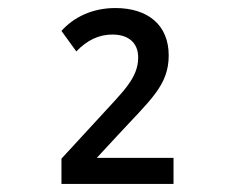

<svg xmlns="http://www.w3.org/2000/svg" viewBox="-20 -873 570 478"><path d="M133 -415H412V-480H221L271 -534C354 -624 400 -660 400 -735C400 -811 348 -853 267 -853C210 -853 163 -830 133 -796L170 -745C198 -774 227 -787 260 -787C299 -787 324 -767 324 -730C324 -678 286 -645 226 -579L133 -478Z"/></svg>

Font: Noto Sans Mono Condensed Medium
Style: Regular
Weight: 500
Width: 3
Designer: Monotype Design Team
Foundry: Monotype Imaging Inc.
Version: Version 2.014